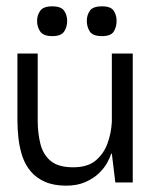

<svg xmlns="http://www.w3.org/2000/svg" viewBox="-20 -576 485 606"><path d="M189 10Q150 10 122.5 -2Q95 -14 77.5 -34.5Q60 -55 51 -81.5Q42 -108 38.5 -137.5Q35 -167 35 -197V-407H99V-196Q99 -156 107.5 -122Q116 -88 140 -68Q164 -48 211 -48Q256 -48 281.5 -69Q307 -90 319 -122.5Q331 -155 333 -191V-407H399V0H344L333 -91H331Q327 -78 317.5 -61Q308 -44 291 -28Q274 -12 248.5 -1Q223 10 189 10ZM145 -462Q117 -462 107 -476.5Q97 -491 97 -510Q97 -528 107 -542Q117 -556 145 -556Q173 -556 182.5 -542Q192 -528 192 -510Q192 -491 182.5 -476.5Q173 -462 145 -462ZM302 -462Q273 -462 263.5 -476.5Q254 -491 254 -510Q254 -528 263.5 -542Q273 -556 302 -556Q330 -556 339 -542Q348 -528 348 -510Q348 -491 339 -476.5Q330 -462 302 -462Z"/></svg>

Font: Darker Grotesque Light Medium
Style: Regular
Weight: 500
Version: Version 1.000;gftools[0.9.28]